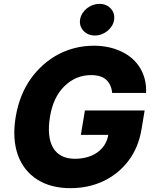

<svg xmlns="http://www.w3.org/2000/svg" viewBox="-20 -977 807 1007"><path d="M62.1 -362.6Q82 -481.5 142.4 -565.3Q171.9 -606.2 208.1 -638.1Q244.3 -670.1 286.2 -692.1Q328.1 -714.1 375 -725.7Q421.9 -737.2 472.3 -737.2Q513.8 -737.2 550.2 -729.2Q586.6 -721.2 619 -705.6Q650.6 -690.3 675.1 -668.3Q699.6 -646.3 715.9 -618.6Q732.2 -590.9 740.1 -558.2Q747.9 -525.6 746.1 -489.7H568.2Q563.9 -534.1 537.1 -558.6Q510.3 -583.1 457.4 -583.1Q378.2 -583.1 318.9 -525.9Q259.2 -468.4 242.2 -364.7Q233.7 -312.5 237.7 -271.5Q241.8 -230.5 258.3 -202.2Q274.9 -174 303.6 -159.1Q332.4 -144.2 372.9 -144.2Q403.8 -144.2 432.7 -151.5Q461.6 -158.7 485.4 -174.2Q509.2 -189.6 525.7 -213.2Q542.3 -236.9 547.9 -269.5H404.1L425.4 -397.7H738.6L722.7 -301.5Q706.7 -203.8 654.1 -134.2Q627.8 -99.4 594.6 -72.4Q561.4 -45.5 522.7 -27.2Q484 -8.9 440.5 0.5Q397 9.9 350.1 9.9Q246.1 9.9 175.1 -35.5Q139.6 -58.2 114 -90.6Q88.4 -122.9 73.7 -164.2Q58.9 -205.6 55.8 -255.3Q52.6 -305 62.1 -362.6ZM399.9 -873.9Q402.7 -891.7 412.3 -907Q421.9 -922.2 435.7 -933.2Q449.6 -944.2 466.6 -950.5Q483.7 -956.7 501.1 -956.7Q538.4 -956.7 560.7 -932.5Q583.1 -908.4 578.5 -873.9Q576 -855.8 566.6 -840.7Q557.2 -825.6 543.3 -814.5Q529.5 -803.3 512.6 -797.1Q495.7 -790.8 478 -790.8Q441.1 -790.8 418 -815.3Q395.2 -839.8 399.9 -873.9Z"/></svg>

Font: Inter P Extra Bold
Style: Italic
Weight: 800
Italic angle: 9.39999°
Designer: Rasmus Andersson
Foundry: rsms
Version: Version 3.018;git-588b23468